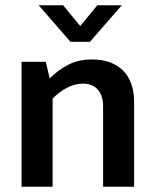

<svg xmlns="http://www.w3.org/2000/svg" viewBox="-20 -710 593 730"><path d="M180 0H62V-475H154L169 -412Q203 -446 242 -465Q281 -484 329 -484Q406 -484 448 -441.5Q490 -399 490 -321V0H372V-307Q372 -345 352.5 -368.5Q333 -392 294 -392Q265 -392 235 -376.5Q205 -361 180 -335ZM127 -690H220L285 -611L350 -690H443L322 -551H248Z"/></svg>

Font: Ek Mukta SemiBold
Style: Regular
Weight: 600
Designer: Girish Dalvi and Yashodeep Gholap
Foundry: Ek Type
Version: Version 2.538;PS 1.002;hotconv 16.6.51;makeotf.lib2.5.65220;